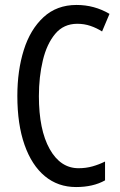

<svg xmlns="http://www.w3.org/2000/svg" viewBox="-20 -745 486 775"><path d="M292 -649Q237 -649 203 -608.5Q169 -568 153 -501.5Q137 -435 137 -357Q137 -221 180.5 -143.5Q224 -66 297 -66Q327 -66 353.5 -73.5Q380 -81 404 -93V-17Q356 10 287 10Q214 10 161 -34Q108 -78 79 -160.5Q50 -243 50 -358Q50 -460 76 -543Q102 -626 155.5 -675.5Q209 -725 289 -725Q361 -725 422 -689L392 -618Q370 -632 345 -640.5Q320 -649 292 -649Z"/></svg>

Font: Noto Sans Lao ExtraCondensed
Style: Regular
Weight: 400
Width: 2
Designer: Monotype Design Team
Foundry: Monotype Imaging Inc.
Version: Version 2.004; ttfautohint (v1.8.4.7-5d5b)